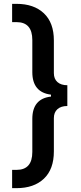

<svg xmlns="http://www.w3.org/2000/svg" viewBox="-20 -796 422 998"><path d="M66 87Q148 87 148 -6V-178Q148 -283 245 -294V-304Q148 -316 148 -421V-588Q148 -681 66 -681H43V-776H66Q156 -776 208 -727Q260 -678 260 -586V-416Q260 -386 278.5 -369.5Q297 -353 330 -353V-245Q297 -245 278.5 -228.5Q260 -212 260 -182V-9Q260 84 208 133Q156 182 66 182H43V87Z"/></svg>

Font: Cazoo Sans Medium
Style: Regular
Weight: 500
Designer: Jonathan Barnbrook, Julián Moncada
Foundry: Barnbrook Fonts
Version: Version 2.000;Glyphs 3.3 (3337)